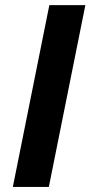

<svg xmlns="http://www.w3.org/2000/svg" viewBox="-20 -740 358 760"><path d="M175.3 -719.7H317.9L173.3 0H30.8Z"/></svg>

Font: Reddit Sans Chocolate
Style: Bold Italic
Weight: 700
Italic angle: -11.25°
Designer: Stephen Hutchings
Version: Version 1.013